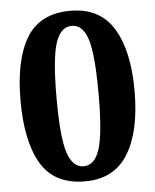

<svg xmlns="http://www.w3.org/2000/svg" viewBox="-53 -769 664 823"><g transform="rotate(-5 279.5 -357.0)"><path d="M34.2 -358.9Q34.2 -534.7 91.8 -629.4Q149.4 -724.1 280.8 -724.1Q406.2 -724.1 465.6 -627.9Q524.9 -531.7 524.9 -357.9Q524.9 -184.6 465.3 -87.4Q405.8 9.8 279.8 9.8Q148.9 9.8 91.6 -86.2Q34.2 -182.1 34.2 -358.9ZM370.1 -357.9Q370.1 -528.3 349.1 -593.8Q328.1 -659.2 280.8 -659.2Q232.4 -659.2 210.7 -592.5Q189 -525.9 189 -357.9Q189 -187 210.7 -121.1Q232.4 -55.2 279.8 -55.2Q327.6 -55.2 348.9 -122.3Q370.1 -189.5 370.1 -357.9Z"/></g></svg>

Font: Noto Serif Devanagari
Style: Bold
Weight: 700
Designer: Monotype Design Team
Foundry: Monotype Imaging Inc.
Version: Version 1.01